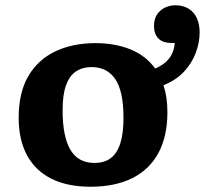

<svg xmlns="http://www.w3.org/2000/svg" viewBox="-20 -696 779 730"><path d="M324 14Q237 14 176 -16.2Q115 -46.5 83 -105.2Q51 -164 51 -248.5Q51 -343.5 87.5 -406.3Q124 -469 190 -500.5Q256 -532 343 -532Q417.5 -532 476 -508.3Q534.5 -484.5 570 -435.5Q595.5 -446.5 611.3 -461Q627 -475.5 635 -493.7Q643 -512 644.5 -532.5H634Q598.5 -532.5 582 -550Q565.5 -567.5 565.5 -597Q565.5 -624 577.3 -641.3Q589 -658.5 607.8 -667.3Q626.5 -676 647 -676Q675.5 -676 696.3 -663.5Q717 -651 728 -628Q739 -605 739 -572.5Q739 -533.5 724 -494.2Q709 -455 678.8 -422.7Q648.5 -390.5 601.5 -372Q609 -349.5 612.8 -324Q616.5 -298.5 616.5 -269.5Q616.5 -178 582.5 -114.7Q548.5 -51.5 483 -18.7Q417.5 14 324 14ZM338.5 -76.5Q377.5 -76.5 401.7 -95.3Q426 -114 437.7 -152Q449.5 -190 449.5 -247.5Q449.5 -300.5 441.2 -337.7Q433 -375 416.7 -397.5Q400.5 -420 378.2 -430.5Q356 -441 327.5 -441Q294 -441 269.3 -424.7Q244.5 -408.5 231.3 -372.5Q218 -336.5 218 -277Q218 -226.5 225.5 -188.8Q233 -151 248 -126Q263 -101 285.8 -88.8Q308.5 -76.5 338.5 -76.5Z"/></svg>

Font: Literata Variable Black
Style: Regular
Weight: 900
Designer: Latin by Veronika Burian and Jose Scaglione. Greek by Irene Vlachou. Cyrillic by Vera Evstafieva.
Foundry: TypeTogether
Version: Version 3.021